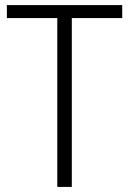

<svg xmlns="http://www.w3.org/2000/svg" viewBox="-20 -734 507 754"><path d="M262 0H205V-663H7V-714H460V-663H262Z"/></svg>

Font: Noto Sans Tamil SemiCondensed Light
Style: Regular
Weight: 300
Width: 4
Designer: Jelle Bosma - Monotype Design Team
Foundry: Monotype Imaging Inc.
Version: Version 2.004; ttfautohint (v1.8.4.7-5d5b)